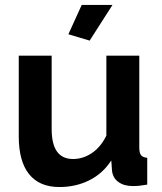

<svg xmlns="http://www.w3.org/2000/svg" viewBox="-20 -750 658 780"><path d="M344.2 -585 257.8 -610.8 312 -730H437ZM56.2 -195.8V-523.9H189.9V-225.1Q189.9 -104 276.9 -104Q317.4 -104 353.5 -128.4Q389.6 -152.8 412.1 -199.2V-523.9H545.9V-149.9Q545.9 -128.4 553.2 -119.4Q560.5 -110.4 578.1 -108.9V0Q545.9 5.9 520 5.9Q483.9 5.9 461.2 -10.5Q438.5 -26.9 435.1 -56.2L432.1 -98.1Q397.5 -44.9 342.8 -17.6Q288.1 9.8 221.2 9.8Q140.1 9.8 98.1 -42.5Q56.2 -94.7 56.2 -195.8Z"/></svg>

Font: Rawline
Style: Bold
Weight: 700
Designer: Matt McInerney, Pablo Impallari, Rodrigo Fuenzalida
Foundry: Matt McInerney, Pablo Impallari, Rodrigo Fuenzalida
Version: Version 4.020;PS 004.020;hotconv 1.0.88;makeotf.lib2.5.64775